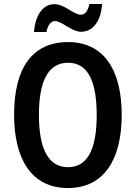

<svg xmlns="http://www.w3.org/2000/svg" viewBox="-20 -937 683 967"><path d="M151 -776H214C220 -810 238 -831 256 -831C292 -831 340 -777 389 -777C444 -777 489 -826 494 -917H430C424 -885 410 -863 389 -863C348 -863 307 -916 254 -916C189 -916 156 -848 151 -776ZM593 -358C593 -578 508 -725 323 -725C142 -725 51 -594 51 -359C51 -141 135 10 322 10C507 10 593 -138 593 -358ZM176 -358C176 -529 223 -621 323 -621C421 -621 467 -531 467 -358C467 -185 421 -95 322 -95C224 -95 176 -187 176 -358Z"/></svg>

Font: Noto Sans Sinhala UI Condensed SemiBold
Style: Regular
Weight: 600
Width: 3
Designer: Jelle Bosma - Monotype Design Team
Foundry: Monotype Imaging Inc.
Version: Version 2.006